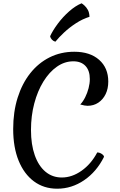

<svg xmlns="http://www.w3.org/2000/svg" viewBox="-20 -1120 727 1165"><path d="M570 -195Q584 -195 597.5 -186Q611 -177 611 -168Q566 -78 490.5 -26.5Q415 25 327 25Q246 25 186 -19.5Q126 -64 93 -145Q60 -226 60 -337Q60 -441 87 -527Q114 -613 163.5 -675.5Q213 -738 281 -772Q349 -806 431 -806Q526 -806 581.5 -757Q637 -708 637 -625Q637 -582 621 -549Q605 -516 576.5 -497Q548 -478 511 -478Q503 -478 492 -480Q481 -482 467 -486Q484 -504 497 -530Q510 -556 517.5 -585Q525 -614 525 -640Q525 -692 498.5 -720Q472 -748 425 -748Q372 -748 325.5 -715.5Q279 -683 243.5 -625.5Q208 -568 188 -492.5Q168 -417 168 -331Q168 -243 191 -178Q214 -113 256 -78Q298 -43 355 -43Q417 -43 475 -84Q533 -125 570 -195ZM284 -900Q300 -935 330.5 -976Q361 -1017 399.5 -1051Q438 -1085 475 -1100Q482 -1096 493 -1086Q504 -1076 513 -1060Q522 -1044 523 -1018Q481 -1005 441 -979Q401 -953 369 -923Q337 -893 316 -867Q304 -870 295 -879.5Q286 -889 284 -900Z"/></svg>

Font: Merienda
Style: Regular
Weight: 400
Designer: Eduardo Rodriguez Tunni
Foundry: Eduardo Rodriguez Tunni
Version: Version 2.001